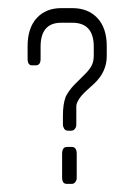

<svg xmlns="http://www.w3.org/2000/svg" viewBox="-20 -453 337 473"><path d="M212 -247 189 -226Q184 -221 181 -217.5Q178 -214 176 -211Q168 -199 168 -191.5Q168 -184 168 -171V-146Q168 -140 164.5 -135.5Q161 -131 155 -131H148Q141 -131 138 -136Q135 -141 135 -146V-168Q135 -197 142 -215Q150 -231 164 -245Q178 -259 190 -271Q202 -283 206.5 -293Q211 -303 211 -316V-338Q211 -397 158 -397H131Q80 -397 80 -338V-308Q80 -292 68 -292H59Q48 -292 48 -308V-339Q48 -384 70.5 -408.5Q93 -433 131 -433H158Q197 -433 220 -408.5Q243 -384 243 -339V-315Q243 -276 212 -247ZM157 0H145Q138 0 135.5 -4.5Q133 -9 133 -14V-74Q133 -91 145 -91H157Q169 -91 169 -74V-14Q169 -9 165.5 -4.5Q162 0 157 0Z"/></svg>

Font: Chathura
Style: Regular
Weight: 300
Designer: Appaji Ambarisha Darbha
Foundry: Aditya Fonts
Version: Version 1.00 2015